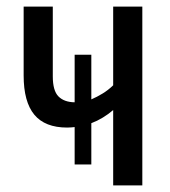

<svg xmlns="http://www.w3.org/2000/svg" viewBox="-20 -559 512 579"><path d="M409.2 -539.1V0H321.3V-227.1Q307.1 -214.8 290.3 -204.6Q273.4 -194.3 255.4 -187.5V-63H205.1V-175.8Q200.7 -175.3 194.6 -174.8Q188.5 -174.3 182.6 -174.3Q115.7 -174.3 83.5 -213.1Q51.3 -252 51.3 -331.5V-539.1H139.2V-328.6Q139.2 -285.6 156.2 -268.3Q173.3 -251 205.1 -250.5V-394H255.4V-259.3Q272.5 -266.6 289.3 -276.9Q306.2 -287.1 321.3 -301.8V-539.1Z"/></svg>

Font: Open Sans Condensed Medium
Style: Regular
Weight: 500
Width: 3
Designer: Monotype Design Team
Foundry: Monotype Imaging Inc.
Version: Version 3.000